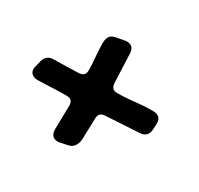

<svg xmlns="http://www.w3.org/2000/svg" viewBox="-111 -589 692 666"><g transform="rotate(30 235.5 -256.5)"><path d="M21.5 -195.8Q5.9 -195.8 -2.4 -203.1Q-10.7 -210.4 -10.7 -223.1Q-10.7 -226.1 -10 -229Q-9.3 -231.9 -8.3 -234.9L-3.4 -255.9Q3.9 -286.1 34.7 -286.1Q68.4 -286.1 90.1 -287.1Q111.8 -288.1 125.5 -288.1Q143.6 -288.1 150.6 -294.4Q157.7 -300.8 157.7 -312Q157.7 -339.4 155 -366.2Q152.3 -393.1 152.3 -420.9Q152.3 -437.5 159.2 -447.3Q166 -457 182.6 -460L213.4 -465.8Q215.8 -465.8 218 -466.3Q220.2 -466.8 222.7 -466.8Q251 -466.8 252.4 -436L257.3 -318.8Q258.3 -307.6 264.2 -301.3Q270 -294.9 281.2 -294.9Q316.4 -294.9 350.8 -299.1Q385.3 -303.2 420.4 -303.2Q454.6 -303.2 454.6 -272.9L453.6 -249Q452.1 -215.3 418.5 -213.9L284.7 -206.1Q272 -205.1 266.1 -198.5Q260.3 -191.9 260.3 -176.8Q260.3 -169.4 260 -159.9Q259.8 -150.4 259.3 -140.4Q258.8 -130.4 258.5 -120.4Q258.3 -110.4 258.3 -102.1Q258.3 -82.5 250 -69.3Q241.7 -56.2 226.6 -53.2L196.3 -46.9Q193.8 -45.9 191.9 -45.9Q189.9 -45.9 187.5 -45.9Q173.3 -45.9 166 -54.7Q158.7 -63.5 158.7 -79.1Q158.7 -103 159.7 -126.7Q160.6 -150.4 160.6 -173.8Q160.6 -199.2 136.7 -199.2Q108.9 -199.2 79.8 -198Q50.8 -196.8 21.5 -195.8Z"/></g></svg>

Font: Gochi Hand Cyrillic
Style: Regular
Weight: 400
Designer: Juan Pablo del Peral; Denis Ignatov
Foundry: Juan Pablo del Peral; Denis Ignatov
Version: Version 1.00 June 29, 2018, initial release